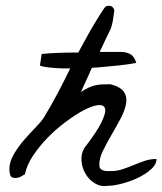

<svg xmlns="http://www.w3.org/2000/svg" viewBox="-20 -628 550 650"><path d="M121.1 -445.3Q147.5 -448.2 182.6 -449.2Q212.9 -450.2 245.1 -450.2L274.4 -503.9Q300.8 -551.8 329.1 -594.7Q334 -602.5 337.4 -605.5Q340.8 -608.4 347.7 -608.4Q355.5 -608.4 359.4 -605.5Q363.3 -602.5 367.2 -594.7Q367.2 -590.8 365.7 -582Q364.3 -573.2 362.8 -563Q361.3 -552.7 358.9 -543.9Q356.4 -535.2 355.5 -532.2Q349.6 -520.5 335.9 -491.2Q327.1 -472.7 317.4 -452.1H390.6Q407.2 -452.1 420.9 -444.8Q434.6 -437.5 441.4 -415Q416 -410.2 384.3 -406.7Q352.5 -403.3 318.4 -400.4L291 -398.4L275.4 -363.3Q260.7 -332 253.9 -316.4Q268.6 -326.2 280.3 -331.5Q292 -336.9 303.2 -339.4Q314.5 -341.8 326.7 -342.3Q338.9 -342.8 353.5 -342.8Q388.7 -334 399.9 -316.4Q411.1 -298.8 406.7 -275.9Q402.3 -252.9 387.7 -225.6Q373 -198.2 356.9 -170.4Q340.8 -142.6 328.1 -116.7Q315.4 -90.8 316.4 -69.3Q316.4 -60.5 320.3 -56.6Q324.2 -52.7 330.1 -50.8Q335.9 -48.8 342.8 -48.8H355.5Q376 -48.8 395 -55.2Q414.1 -61.5 432.6 -69.3Q451.2 -77.1 470.2 -83.5Q489.3 -89.8 509.8 -89.8Q509.8 -71.3 491.2 -54.7Q472.7 -38.1 446.8 -25.9Q420.9 -13.7 392.6 -6.3Q364.3 1 345.7 1Q321.3 4.9 301.3 -7.3Q281.2 -19.5 269.5 -39.6Q257.8 -59.6 255.9 -83.5Q253.9 -107.4 265.6 -127Q308.6 -182.6 324.2 -215.3Q339.8 -248 335.4 -261.2Q331.1 -274.4 311 -272Q291 -269.5 262.7 -254.4Q234.4 -239.3 201.7 -214.8Q168.9 -190.4 140.6 -161.1Q112.3 -131.8 91.3 -100.1Q70.3 -68.4 64.5 -38.1Q54.7 -32.2 47.9 -28.8Q41 -25.4 32.2 -25.4Q17.6 -25.4 14.6 -35.2Q11.7 -44.9 11.7 -55.7Q11.7 -80.1 26.9 -106Q42 -131.8 62 -154.8Q82 -177.7 100.6 -196.8Q119.1 -215.8 127 -227.5Q151.4 -267.6 175.8 -313.5Q197.3 -354.5 217.8 -396.5H190.4Q163.1 -397.5 143.1 -399.9Q123 -402.3 115.2 -406.2Z"/></svg>

Font: La Belle Aurore
Style: Regular
Weight: 400
Version: Version 1.001 2001